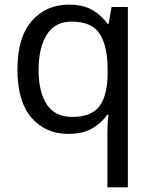

<svg xmlns="http://www.w3.org/2000/svg" viewBox="-20 -566 655 826"><path d="M442 11Q442 -7 443 -31Q444 -55 447 -72H441Q418 -38 377.5 -14Q337 10 273 10Q176 10 115.5 -59.5Q55 -129 55 -267Q55 -405 116.5 -475.5Q178 -546 276 -546Q339 -546 379 -522Q419 -498 443 -463H447L460 -536H530V240H442ZM290 -63Q373 -63 407.5 -108.5Q442 -154 443 -248V-266Q443 -368 409 -420.5Q375 -473 288 -473Q216 -473 181 -416.5Q146 -360 146 -265Q146 -170 181.5 -116.5Q217 -63 290 -63Z"/></svg>

Font: Noto Sans Hanifi Rohingya
Style: Regular
Weight: 400
Designer: Monotype Design Team and DaltonMaag
Foundry: Google LLC
Version: Version 2.101